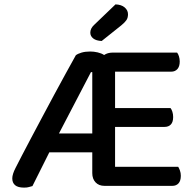

<svg xmlns="http://www.w3.org/2000/svg" viewBox="-20 -847 893 876"><path d="M457 1Q431 1 416 -15Q401 -31 401 -57V-152H205L128 2Q119 4 111.5 6.5Q104 9 90 9Q62 9 49 -2Q36 -13 36 -33Q36 -52 51 -81Q61 -101 79.5 -136.5Q98 -172 121.5 -216.5Q145 -261 172 -311.5Q199 -362 226 -412.5Q253 -463 279 -510Q305 -557 326 -595Q335 -602 352 -607Q369 -612 392 -612Q408 -612 425.5 -608Q443 -604 455 -596Q471 -607 494 -607H788Q793 -601 796.5 -590Q800 -579 800 -566Q800 -544 789.5 -532Q779 -520 761 -520H505V-354H758Q763 -348 766.5 -337Q770 -326 770 -313Q770 -290 759.5 -279Q749 -268 731 -268H505V-86H793Q797 -80 801 -69Q805 -58 805 -45Q805 -22 794.5 -10.5Q784 1 766 1ZM249 -238H401V-518H395ZM507 -827Q534 -826 549 -813Q564 -800 564 -782Q564 -766 557 -755.5Q550 -745 533 -731L444 -660Q419 -661 405.5 -671.5Q392 -682 392 -698Q392 -717 409 -733Z"/></svg>

Font: Baloo Tammudu 2 Medium
Style: Regular
Weight: 500
Designer: Maithili Shingre, Omkar Shende and Ek Type
Foundry: Ek Type
Version: Version 1.640;hotconv 1.0.111;makeotfexe 2.5.65597; ttfautoh